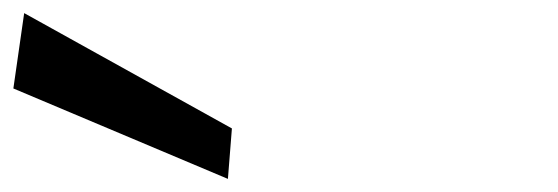

<svg xmlns="http://www.w3.org/2000/svg" viewBox="-443 -860 851 293"><path d="M-406.1 -840 -422.6 -725 -95.2 -587 -89.1 -664Z"/></svg>

Font: Hussar
Style: BdOpOblSeven
Weight: 700
Foundry: Cannot Into Space Fonts
Version: Version 2.00